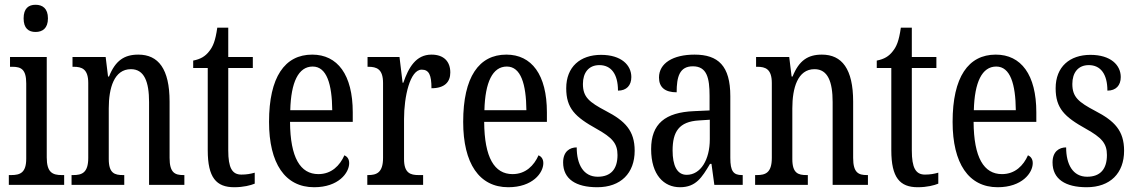

<svg xmlns="http://www.w3.org/2000/svg" viewBox="-20 -775 4764 805"><path d="M129 -641C158 -641 181 -656 181 -698C181 -740 158 -755 129 -755C100 -755 79 -740 79 -698C79 -656 100 -641 129 -641ZM17 0H249V-41H239C200 -41 176 -52 176 -115V-536H22V-495H32C69 -495 90 -484 90 -425V-110C90 -51 65 -41 27 -41H17Z M280 0H501V-41H496C461 -41 436 -48 436 -108V-321C436 -405 458 -485 529 -485C585 -485 605 -432 605 -347V0H753V-41H749C714 -41 691 -50 691 -113V-349C691 -486 644 -546 560 -546C502 -546 464 -522 437 -454H433L423 -536H284V-495H289C323 -495 350 -486 350 -427V-113C350 -50 323 -41 287 -41H280Z M962 10C1001 10 1031 2 1048 -5V-51C1030 -46 1014 -43 992 -43C953 -43 937 -72 937 -144V-490H1040V-536H937V-659H891C883 -603 873 -580 857 -560C841 -539 821 -527 790 -521V-490H851V-145C851 -30 887 10 962 10Z M1297 10C1399 10 1444 -50 1444 -91C1444 -109 1435 -119 1424 -124C1405 -81 1370 -45 1315 -45C1239 -45 1197 -114 1196 -264H1459V-304C1459 -462 1395 -546 1289 -546C1174 -546 1108 -452 1108 -264C1108 -90 1175 10 1297 10ZM1373 -313H1197C1200 -430 1231 -496 1291 -496C1350 -496 1372 -422 1373 -313Z M1520 0H1754V-41H1735C1701 -41 1674 -49 1674 -108V-276C1674 -370 1699 -483 1748 -483C1779 -483 1789 -460 1789 -405C1844 -405 1868 -431 1868 -471C1868 -516 1842 -546 1789 -546C1724 -546 1693 -492 1671 -428H1668L1655 -536H1521V-495H1524C1559 -495 1586 -486 1586 -427V-113C1586 -50 1558 -41 1523 -41H1520Z M2111 10C2213 10 2258 -50 2258 -91C2258 -109 2249 -119 2238 -124C2219 -81 2184 -45 2129 -45C2053 -45 2011 -114 2010 -264H2273V-304C2273 -462 2209 -546 2103 -546C1988 -546 1922 -452 1922 -264C1922 -90 1989 10 2111 10ZM2187 -313H2011C2014 -430 2045 -496 2105 -496C2164 -496 2186 -422 2187 -313Z M2484 10C2583 10 2641 -49 2641 -143C2641 -227 2601 -268 2520 -310C2450 -347 2424 -368 2424 -423C2424 -470 2448 -502 2493 -502C2542 -502 2571 -465 2571 -395C2607 -395 2627 -417 2627 -452C2627 -502 2585 -545 2500 -545C2413 -545 2354 -495 2354 -405C2354 -321 2391 -285 2481 -235C2547 -198 2569 -174 2569 -125C2569 -67 2542 -34 2486 -34C2426 -34 2398 -86 2398 -157C2369 -157 2341 -140 2341 -94C2341 -24 2395 10 2484 10Z M2831 10C2898 10 2923 -31 2957 -88H2963L2975 0H3094V-41H3091C3055 -41 3042 -57 3042 -113V-372C3042 -499 2991 -546 2892 -546C2802 -546 2743 -510 2743 -450C2743 -409 2768 -388 2817 -388C2817 -453 2829 -497 2885 -497C2944 -497 2955 -448 2955 -373V-312L2890 -309C2769 -304 2710 -256 2710 -150C2710 -41 2764 10 2831 10ZM2859 -42C2818 -42 2800 -82 2800 -144C2800 -223 2827 -265 2910 -270L2956 -273V-191C2956 -106 2918 -42 2859 -42Z M3146 0H3367V-41H3362C3327 -41 3302 -48 3302 -108V-321C3302 -405 3324 -485 3395 -485C3451 -485 3471 -432 3471 -347V0H3619V-41H3615C3580 -41 3557 -50 3557 -113V-349C3557 -486 3510 -546 3426 -546C3368 -546 3330 -522 3303 -454H3299L3289 -536H3150V-495H3155C3189 -495 3216 -486 3216 -427V-113C3216 -50 3189 -41 3153 -41H3146Z M3828 10C3867 10 3897 2 3914 -5V-51C3896 -46 3880 -43 3858 -43C3819 -43 3803 -72 3803 -144V-490H3906V-536H3803V-659H3757C3749 -603 3739 -580 3723 -560C3707 -539 3687 -527 3656 -521V-490H3717V-145C3717 -30 3753 10 3828 10Z M4163 10C4265 10 4310 -50 4310 -91C4310 -109 4301 -119 4290 -124C4271 -81 4236 -45 4181 -45C4105 -45 4063 -114 4062 -264H4325V-304C4325 -462 4261 -546 4155 -546C4040 -546 3974 -452 3974 -264C3974 -90 4041 10 4163 10ZM4239 -313H4063C4066 -430 4097 -496 4157 -496C4216 -496 4238 -422 4239 -313Z M4536 10C4635 10 4693 -49 4693 -143C4693 -227 4653 -268 4572 -310C4502 -347 4476 -368 4476 -423C4476 -470 4500 -502 4545 -502C4594 -502 4623 -465 4623 -395C4659 -395 4679 -417 4679 -452C4679 -502 4637 -545 4552 -545C4465 -545 4406 -495 4406 -405C4406 -321 4443 -285 4533 -235C4599 -198 4621 -174 4621 -125C4621 -67 4594 -34 4538 -34C4478 -34 4450 -86 4450 -157C4421 -157 4393 -140 4393 -94C4393 -24 4447 10 4536 10Z"/></svg>

Font: Noto Serif Ethiopic XCn
Style: Regular
Weight: 400
Width: 2
Designer: Monotype Design Team
Foundry: Monotype Imaging Inc.
Version: Version 2.102